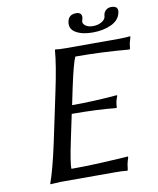

<svg xmlns="http://www.w3.org/2000/svg" viewBox="-89 -875 779 947"><g transform="rotate(-10 300.5 -401.5)"><path d="M492.2 -763.2Q492.7 -766.1 493.2 -770.8Q493.7 -775.4 494.1 -775.9Q496.6 -788.1 506.8 -797.1Q517.1 -806.2 533.2 -806.2Q570.3 -806.2 563.5 -772.9Q555.7 -735.8 515.9 -717Q476.1 -698.2 422.6 -698.2Q369.1 -698.2 337.4 -717.3Q305.7 -736.3 313.5 -772.9Q320.3 -806.2 357.4 -806.2Q373.5 -806.2 380.1 -797.4Q386.7 -788.6 383.8 -775.9Q383.8 -774.9 382.3 -770.3Q380.9 -765.6 380.4 -763.2Q377.4 -750 391.4 -739.5Q405.3 -729 429.2 -729Q453.1 -729 471.2 -739.3Q489.3 -749.5 492.2 -763.2ZM224.6 -200.2Q199.2 -81.5 201.7 -54.2Q261.2 -54.2 332 -57.1Q402.8 -60.1 444.3 -63L485.8 -65.9L487.3 -62Q481.9 -45.9 478 -28.8Q478 -27.8 474.1 0L471.2 2.9Q447.8 0 412.1 0H139.2L86.4 2.9L85.9 0Q110.4 -67.9 138.7 -200.2L190.4 -444.8Q217.8 -574.2 223.1 -645L225.6 -647.9Q242.2 -645 275.9 -645H539.1Q575.2 -645 599.6 -647.9L601.1 -645Q593.3 -617.7 592.3 -613.8Q590.3 -604 588.9 -587.9L585.9 -584Q450.2 -596.2 316.9 -596.2Q302.7 -568.4 276.4 -444.8L259.3 -362.8Q364.3 -362.8 484.4 -373L486.8 -370.1Q481 -356.4 477.5 -341.8Q474.6 -326.7 474.6 -314L471.2 -311Q375 -320.8 250 -320.8Z"/></g></svg>

Font: Linux Biolinum
Style: Italic
Weight: 400
Italic angle: -12°
Designer: Philipp H. Poll
Foundry: Philipp H. Poll
Version: Version 1.1.3 ; ttfautohint (v0.9)